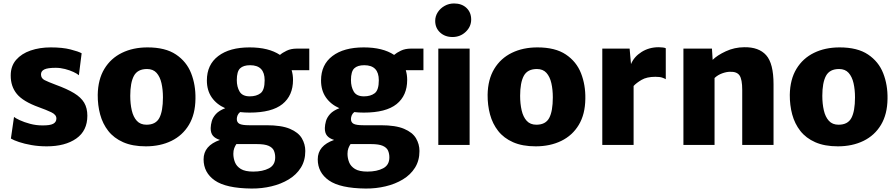

<svg xmlns="http://www.w3.org/2000/svg" viewBox="-20 -838 5181 1110"><path d="M43 -37 61 -162Q69 -155 94.2 -143.2Q119.5 -131.5 154 -122.2Q188.5 -113 225 -113Q268.5 -112.5 287.2 -122.2Q306 -132 306 -153Q306 -175 276.5 -189Q247 -203 205 -218Q113.5 -251 77.5 -294.8Q41.5 -338.5 42 -402Q42 -456 73.2 -492Q104.5 -528 157 -546Q209.5 -564 273 -564Q341.5 -564 387.5 -552.2Q433.5 -540.5 452 -530L436 -403Q426 -412 404.5 -422Q383 -432 356 -439Q329 -446 302 -446Q255.5 -446 236.2 -436.5Q217 -427 217 -408Q217 -385.5 237.5 -375Q258 -364.5 302 -348Q368 -324 408.2 -299.5Q448.5 -275 466.8 -244Q485 -213 485 -169Q485 -82 420.8 -37Q356.5 8 250 8Q204 8 162.5 0.8Q121 -6.5 89.8 -17Q58.5 -27.5 43 -37Z M823 8Q746 8 692.2 -15.8Q638.5 -39.5 606 -81Q573.5 -122.5 559 -176.2Q544.5 -230 545 -290Q546.5 -379 583.5 -440Q620.5 -501 685 -532.5Q749.5 -564 833 -564Q936 -564 997.2 -523Q1058.5 -482 1085 -414.5Q1111.5 -347 1110 -267Q1109 -177.5 1072.2 -116.2Q1035.5 -55 971 -23.5Q906.5 8 823 8ZM827 -117Q880.5 -117 901.2 -156.2Q922 -195.5 922 -275Q922 -320 913.5 -357.2Q905 -394.5 885 -416.8Q865 -439 830 -439Q775.5 -439 754.2 -399.5Q733 -360 733 -284Q733 -238 741.8 -200Q750.5 -162 771 -139.5Q791.5 -117 827 -117Z M1423 -187Q1394 -187 1368 -190Q1357.5 -181.5 1353.2 -170.5Q1349 -159.5 1349 -150Q1349 -130 1364.8 -122Q1380.5 -114 1420 -114H1521Q1607.5 -114 1656.2 -93.2Q1705 -72.5 1725 -38.5Q1745 -4.5 1745 35Q1745 90.5 1719.2 131.5Q1693.5 172.5 1649.2 199.2Q1605 226 1549.2 239.2Q1493.5 252.5 1434 252Q1286.5 250.5 1221.8 205.2Q1157 160 1157 83Q1157 4 1251.5 -29Q1224 -37.5 1210.8 -53.5Q1197.5 -69.5 1198 -98Q1198.5 -117 1204.5 -138Q1210.5 -159 1228.2 -178.8Q1246 -198.5 1282 -212.5Q1232 -234.5 1204 -275Q1176 -315.5 1176 -373Q1176 -464 1241.8 -514Q1307.5 -564 1423 -564Q1533 -564 1598.5 -520.5Q1612.5 -533 1637.5 -545Q1662.5 -557 1696 -557H1768V-432H1666Q1674 -406 1674 -376Q1674 -285.5 1612.8 -236.2Q1551.5 -187 1423 -187ZM1424 -281Q1462.5 -281 1486.2 -299Q1510 -317 1510 -374Q1510 -461 1426 -461Q1387 -461 1368 -442.8Q1349 -424.5 1349 -375Q1349 -336 1365.2 -308.5Q1381.5 -281 1424 -281ZM1329 51Q1329 76 1338.2 99.8Q1347.5 123.5 1372.2 138.8Q1397 154 1444 154Q1499 154 1535 135Q1571 116 1571 72Q1571 50.5 1563.5 33Q1556 15.5 1533.2 5.2Q1510.5 -5 1465 -5H1346.5Q1339.5 5 1334.2 18.8Q1329 32.5 1329 51Z M2083 -187Q2054 -187 2028 -190Q2017.5 -181.5 2013.2 -170.5Q2009 -159.5 2009 -150Q2009 -130 2024.8 -122Q2040.5 -114 2080 -114H2181Q2267.5 -114 2316.2 -93.2Q2365 -72.5 2385 -38.5Q2405 -4.5 2405 35Q2405 90.5 2379.2 131.5Q2353.5 172.5 2309.2 199.2Q2265 226 2209.2 239.2Q2153.5 252.5 2094 252Q1946.5 250.5 1881.8 205.2Q1817 160 1817 83Q1817 4 1911.5 -29Q1884 -37.5 1870.8 -53.5Q1857.5 -69.5 1858 -98Q1858.5 -117 1864.5 -138Q1870.5 -159 1888.2 -178.8Q1906 -198.5 1942 -212.5Q1892 -234.5 1864 -275Q1836 -315.5 1836 -373Q1836 -464 1901.8 -514Q1967.5 -564 2083 -564Q2193 -564 2258.5 -520.5Q2272.5 -533 2297.5 -545Q2322.5 -557 2356 -557H2428V-432H2326Q2334 -406 2334 -376Q2334 -285.5 2272.8 -236.2Q2211.5 -187 2083 -187ZM2084 -281Q2122.5 -281 2146.2 -299Q2170 -317 2170 -374Q2170 -461 2086 -461Q2047 -461 2028 -442.8Q2009 -424.5 2009 -375Q2009 -336 2025.2 -308.5Q2041.5 -281 2084 -281ZM1989 51Q1989 76 1998.2 99.8Q2007.5 123.5 2032.2 138.8Q2057 154 2104 154Q2159 154 2195 135Q2231 116 2231 72Q2231 50.5 2223.5 33Q2216 15.5 2193.2 5.2Q2170.5 -5 2125 -5H2006.5Q1999.5 5 1994.2 18.8Q1989 32.5 1989 51Z M2514 0V-557H2695V0ZM2596 -624Q2552.5 -624 2524.2 -650.2Q2496 -676.5 2496 -717Q2496 -744.5 2511 -767.5Q2526 -790.5 2550.8 -804.2Q2575.5 -818 2605 -818Q2649.5 -818 2676.8 -792.2Q2704 -766.5 2704 -725Q2704 -684 2672.5 -654Q2641 -624 2596 -624Z M3077 8Q3000 8 2946.2 -15.8Q2892.5 -39.5 2860 -81Q2827.5 -122.5 2813 -176.2Q2798.5 -230 2799 -290Q2800.5 -379 2837.5 -440Q2874.5 -501 2939 -532.5Q3003.5 -564 3087 -564Q3190 -564 3251.2 -523Q3312.5 -482 3339 -414.5Q3365.5 -347 3364 -267Q3363 -177.5 3326.2 -116.2Q3289.5 -55 3225 -23.5Q3160.5 8 3077 8ZM3081 -117Q3134.5 -117 3155.2 -156.2Q3176 -195.5 3176 -275Q3176 -320 3167.5 -357.2Q3159 -394.5 3139 -416.8Q3119 -439 3084 -439Q3029.5 -439 3008.2 -399.5Q2987 -360 2987 -284Q2987 -238 2995.8 -200Q3004.5 -162 3025 -139.5Q3045.5 -117 3081 -117Z M3462 0V-557H3620L3628 -467.5Q3645.5 -510 3689 -537.5Q3732.5 -565 3788 -565Q3800 -565 3812 -563.5Q3824 -562 3829 -559V-380Q3822.5 -384.5 3808.5 -389.2Q3794.5 -394 3769 -394Q3719 -394 3689 -376.2Q3659 -358.5 3643 -341V0Z M3931 0V-557H4096L4100 -492Q4126.5 -518.5 4176.2 -541.5Q4226 -564.5 4282 -565Q4367 -566.5 4409.5 -518.8Q4452 -471 4452 -351V0H4271V-318Q4271 -379 4255.5 -401.8Q4240 -424.5 4200 -423Q4180.5 -423 4155.2 -414Q4130 -405 4111 -387V0Z M4824 8Q4747 8 4693.2 -15.8Q4639.5 -39.5 4607 -81Q4574.5 -122.5 4560 -176.2Q4545.5 -230 4546 -290Q4547.5 -379 4584.5 -440Q4621.5 -501 4686 -532.5Q4750.5 -564 4834 -564Q4937 -564 4998.2 -523Q5059.5 -482 5086 -414.5Q5112.5 -347 5111 -267Q5110 -177.5 5073.2 -116.2Q5036.5 -55 4972 -23.5Q4907.5 8 4824 8ZM4828 -117Q4881.5 -117 4902.2 -156.2Q4923 -195.5 4923 -275Q4923 -320 4914.5 -357.2Q4906 -394.5 4886 -416.8Q4866 -439 4831 -439Q4776.5 -439 4755.2 -399.5Q4734 -360 4734 -284Q4734 -238 4742.8 -200Q4751.5 -162 4772 -139.5Q4792.5 -117 4828 -117Z"/></svg>

Font: Merriweather Sans ExtraBold
Style: Regular
Weight: 800
Designer: Eben Sorkin
Foundry: Eben Sorkin
Version: Version 2.001; ttfautohint (v1.8.3)